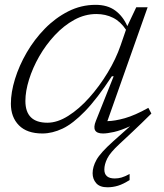

<svg xmlns="http://www.w3.org/2000/svg" viewBox="-20 -542 677 794"><path d="M606 -72.5Q586 -52.5 565 -32.2Q544 -12 528 3L474.5 53Q435.5 89 423.5 113.5Q411.5 138 411.5 159Q411.5 196 454.5 196Q469 196 482.2 192.2Q495.5 188.5 516 177.5V202.5Q489.5 219.5 468 226Q446.5 232.5 424.5 232.5Q392.5 232.5 377.8 215.5Q363 198.5 363 174.5Q363 148 379 119Q395 90 448 42.5L518 -20Q479.5 -2.5 451.2 3.8Q423 10 406 10Q355.5 10 376.5 -42L450 -226.5H442.5Q381.5 -133.5 331.5 -82Q281.5 -30.5 238.8 -10.2Q196 10 155.5 10Q91.5 10 58.2 -23.8Q25 -57.5 25 -113Q25 -160 42 -215.2Q59 -270.5 90.5 -324.8Q122 -379 165.5 -423.5Q209 -468 262.2 -495Q315.5 -522 375.5 -522Q424.5 -522 456.5 -498.5Q488.5 -475 506.5 -434L543.5 -512H590.5L424 -41Q454.5 -41.5 496.2 -53.2Q538 -65 593.5 -96ZM85 -124.5Q85 -34.5 176 -34.5Q217.5 -34.5 262.2 -62.8Q307 -91 349 -138Q391 -185 425.2 -241.5Q459.5 -298 479 -355L501 -419Q478.5 -453 447.5 -468.5Q416.5 -484 378.5 -484Q331 -484 287.2 -460Q243.5 -436 206.5 -396.2Q169.5 -356.5 142.2 -308.8Q115 -261 100 -212.8Q85 -164.5 85 -124.5Z"/></svg>

Font: Newsreader 6pt Light
Style: Italic
Weight: 300
Italic angle: -17°
Designer: Hugues Gentile
Foundry: Production Type
Version: Version 1.003; ttfautohint (v1.8.3)